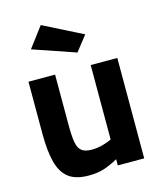

<svg xmlns="http://www.w3.org/2000/svg" viewBox="-114 -834 777 927"><g transform="rotate(-15 274.5 -370.0)"><path d="M215 11Q150 11 114.5 -16.5Q79 -44 64.5 -100Q50 -156 50 -241V-502H183V-247Q183 -194 188.5 -163Q194 -132 211 -119Q228 -106 260 -106Q291 -106 318 -114Q345 -122 361 -130V-502H494V0H362V-31Q328 -12 294.5 -0.5Q261 11 215 11ZM315 -577 102 -650 178 -751 374 -652Z"/></g></svg>

Font: Cairo Play
Style: Bold
Weight: 700
Version: Version 3.119